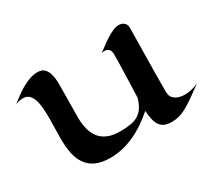

<svg xmlns="http://www.w3.org/2000/svg" viewBox="-106 -713 1021 919"><g transform="rotate(-30 404.5 -253.5)"><path d="M809.1 -89.8Q772.5 -63 745.1 -43.5Q717.8 -23.9 694.3 -11.5Q670.9 1 649.4 6.1Q627.9 11.2 603 9.8Q584 8.8 570.6 1.7Q557.1 -5.4 548.3 -18.8Q539.6 -32.2 534.9 -52Q530.3 -71.8 528.8 -99.1Q501 -75.2 471.2 -54.7Q441.4 -34.2 409.4 -19.3Q377.4 -4.4 343.5 3.9Q309.6 12.2 273.9 12.2Q225.1 12.2 193.8 -2.4Q162.6 -17.1 144.3 -43.5Q126 -69.8 118.9 -106.4Q111.8 -143.1 111.8 -187Q111.8 -215.8 112.8 -243.7Q113.8 -271.5 113.8 -297.9Q113.8 -328.6 111.6 -355.5Q109.4 -382.3 102.8 -402.1Q96.2 -421.9 83.7 -433.3Q71.3 -444.8 50.8 -444.8Q33.7 -444.8 9.8 -436Q27.8 -450.2 47.6 -464.8Q67.4 -479.5 88.1 -491.2Q108.9 -502.9 130.6 -510.5Q152.3 -518.1 174.8 -518.1Q195.3 -518.1 207.3 -508.3Q219.2 -498.5 225.6 -483.2Q231.9 -467.8 233.9 -449Q235.8 -430.2 235.8 -412.1Q235.8 -363.8 234.9 -319.8Q233.9 -275.9 233.9 -231.9Q234.4 -193.8 242.7 -164.3Q251 -134.8 268.8 -114.3Q286.6 -93.8 315.2 -83.5Q343.8 -73.2 384.8 -74.2Q415.5 -74.7 438.7 -79.1Q461.9 -83.5 479.2 -94.7Q496.6 -106 508.5 -124.8Q520.5 -143.6 528.8 -172.9Q530.3 -237.8 532.7 -296.4Q535.2 -355 535.2 -413.1Q534.7 -424.8 529.3 -433.1Q524.9 -439.9 514.9 -443.8Q504.9 -447.8 486.8 -442.9Q501 -453.6 518.6 -466.8Q536.1 -480 554.4 -491.7Q572.8 -503.4 590.6 -511.2Q608.4 -519 624 -519Q640.6 -519 652.3 -509.3Q664.1 -499.5 664.1 -481Q664.1 -470.7 663.8 -444.6Q663.6 -418.5 662.8 -383.8Q662.1 -349.1 661.6 -310.1Q661.1 -271 660.6 -235.1Q660.2 -199.2 660.2 -169.9Q660.2 -140.6 660.2 -126Q661.1 -98.1 681.9 -85Q702.6 -71.8 732.9 -71.8Q751 -71.8 770.8 -76.4Q790.5 -81.1 809.1 -89.8Z"/></g></svg>

Font: Eagle Lake
Style: Regular
Weight: 400
Designer: Astigmatic (AOETI)
Foundry: Astigmatic (AOETI)
Version: Version 1.000